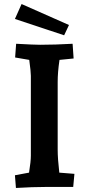

<svg xmlns="http://www.w3.org/2000/svg" viewBox="-20 -927 445 952"><path d="M54 -58 124 -71Q133 -127 133 -155V-551Q133 -572 125 -630L55 -642L60 -710Q150 -705 179 -705Q252 -705 340 -710L345 -637L275 -630Q266 -569 266 -521V-185Q266 -141 274 -71L349 -65L343 0H204Q141 0 59 5ZM54 -833 87 -907 322 -803 298 -752Z"/></svg>

Font: Andada Pro ExtraBold
Style: Regular
Weight: 800
Designer: Carolina Giovagnoli
Foundry: Huerta Tipografica
Version: Version 3.005; ttfautohint (v1.8.4)